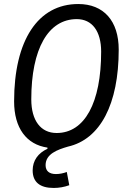

<svg xmlns="http://www.w3.org/2000/svg" viewBox="-20 -723 626 950"><path d="M245.6 207C272.5 207 299.3 202.1 322.8 193.4L310.5 127.9C293.9 134.3 274.9 138.2 256.8 138.2C223.6 138.2 205.6 123 205.6 94.2C205.6 38.6 264.2 17.6 316.4 2.4C475.6 -33.7 567.4 -207 567.4 -477.5C567.4 -619.6 493.2 -703.1 367.2 -703.1C168 -703.1 49.8 -523.9 49.8 -221.2C49.8 -90.3 110.4 -7.8 214.8 7.3V13.2C168.9 34.2 141.6 71.3 141.6 120.1C141.6 177.7 177.2 207 245.6 207ZM260.3 -64.9C181.6 -64.9 134.8 -126.5 134.8 -231.4C134.8 -481 218.3 -628.4 359.9 -628.4C436 -628.4 480.5 -568.4 480.5 -467.3C480.5 -214.4 398.9 -64.9 260.3 -64.9Z"/></svg>

Font: Cascadia Code SemiLight
Style: Italic
Weight: 350
Italic angle: -10°
Monospace: yes
Designer: Aaron Bell
Foundry: Saja Typeworks
Version: Version 2404.023